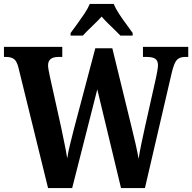

<svg xmlns="http://www.w3.org/2000/svg" viewBox="-20 -951 972 971"><path d="M73 -610Q65 -642 50.5 -652.5Q36 -663 11 -663H0V-714H295V-663H275Q223 -663 223 -620Q223 -612 226 -595.5Q229 -579 232 -565L289 -308Q297 -269 306 -225.5Q315 -182 320 -150Q325 -184 334.5 -221.5Q344 -259 355 -303L462 -707H548L644 -314Q656 -266 665.5 -224Q675 -182 681 -148Q686 -181 694.5 -222Q703 -263 713 -308L769 -558Q772 -572 775.5 -591.5Q779 -611 779 -621Q779 -644 765.5 -653.5Q752 -663 723 -663H703V-714H932V-663H915Q890 -663 875.5 -649Q861 -635 849 -585L713 0H592L472 -499L345 0H223ZM337 -784Q351 -803 370 -829Q389 -855 407 -882Q425 -909 434 -931H555Q564 -909 581.5 -882Q599 -855 618.5 -829Q638 -803 651 -784V-771H589Q578 -783 560.5 -799.5Q543 -816 525 -834Q507 -852 494 -867Q473 -844 445 -817.5Q417 -791 399 -771H337Z"/></svg>

Font: Noto Serif Khmer Condensed
Style: Bold
Weight: 700
Width: 3
Designer: Danh Hong and the Monotype Design Team
Foundry: Monotype Imaging Inc.
Version: Version 2.004; ttfautohint (v1.8.4.7-5d5b)